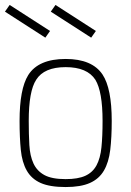

<svg xmlns="http://www.w3.org/2000/svg" viewBox="-22 -747 528 775"><path d="M243 8Q179 8 142 -8.5Q105 -25 86 -58.5Q67 -92 62 -142Q57 -192 57 -259Q57 -388 92 -444Q133 -509 243 -509Q350 -509 392 -446Q429 -390 429 -259Q429 -192 423 -142Q417 -92 397.5 -58.5Q378 -25 341 -8.5Q304 8 243 8ZM243 -24Q293 -24 322.5 -37.5Q352 -51 367.5 -79.5Q383 -108 387.5 -152.5Q392 -197 392 -259Q392 -377 363 -425Q330 -476 243 -476Q156 -476 124 -425Q94 -379 94 -259Q94 -205 96.5 -161.5Q99 -118 113 -87.5Q127 -57 157 -40.5Q187 -24 243 -24ZM161 -595 -2 -700 17 -727 180 -622ZM346 -595 183 -700 202 -727 365 -622Z"/></svg>

Font: Storia Sans Thin
Style: Regular
Weight: 100
Designer: Accademia di Belle Arti di Urbino and others
Foundry: Accademia di Belle Arti di Urbino and others.
Version: Version 60.001;May 25, 2020;FontCreator 12.0.0.2522 64-bit